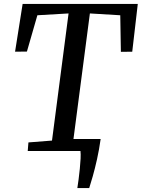

<svg xmlns="http://www.w3.org/2000/svg" viewBox="-20 -763 716 970"><path d="M370.7 187.2Q373.6 169.7 377 143.8Q380.5 117.8 383.2 90Q386 62.3 387.2 38.2Q388.3 14.1 386.5 0L334.1 -60.9H488.5Q481.2 -7.9 470.2 41.4Q459.1 90.7 448.3 128.7Q437.4 166.7 430.7 187.2ZM120.1 0 123.6 -43.5 242.7 -52.8 326.4 -695.1 168.8 -685.9 116 -502.5 56.1 -501.8 94.3 -743H676.1L648.1 -501.8L590.7 -501.1L587.6 -685.9L434.1 -695.1L350.1 -52.8L473 -43.5L469.4 0Z"/></svg>

Font: Merriweather 7pt Light
Style: Italic
Weight: 300
Italic angle: -7.8°
Designer: Eben Sorkin
Foundry: Eben Sorkin
Version: Version 2.200;gftools[0.9.31]